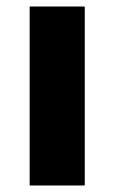

<svg xmlns="http://www.w3.org/2000/svg" viewBox="-20 -569 351 589"><path d="M240 0V-549H71V0Z"/></svg>

Font: Noto Sans Myanmar UI ExtraBold
Style: Regular
Weight: 800
Designer: Monotype Design Team
Foundry: Monotype Imaging Inc.
Version: Version 2.103